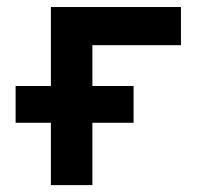

<svg xmlns="http://www.w3.org/2000/svg" viewBox="-20 -538 626 558"><path d="M25.4 -181.2H127.9V0H248.5V-181.2H368.2V-288.1H248.5V-406.7H505.9V-517.6H127.9V-288.1H25.4Z"/></svg>

Font: Cascadia Code NF SemiBold
Style: Regular
Weight: 600
Monospace: yes
Designer: Aaron Bell
Foundry: Saja Typeworks
Version: Version 2404.023